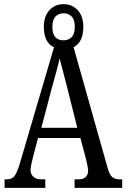

<svg xmlns="http://www.w3.org/2000/svg" viewBox="-20 -904 608 924"><path d="M2 -41H15Q37 -41 49.5 -56.5Q62 -72 76 -119L240 -677Q217 -686 204 -711Q191 -736 191 -775Q191 -826 218 -855Q245 -884 286 -884Q327 -884 354 -855Q381 -826 381 -775Q381 -701 334 -677L499 -92Q508 -62 520.5 -51.5Q533 -41 556 -41H568V0H339V-41H361Q380 -41 392 -52Q404 -63 404 -81Q404 -98 394 -138L367 -240H163L138 -145Q127 -101 127 -86Q127 -66 140.5 -53.5Q154 -41 176 -41H198V0H2ZM340 -775Q340 -809 325 -824.5Q310 -840 286 -840Q262 -840 247 -824.5Q232 -809 232 -775Q232 -710 286 -710Q310 -710 325 -725.5Q340 -741 340 -775ZM352 -289 306 -472Q302 -487 301 -492Q274 -595 267 -623Q262 -599 244 -533L230 -483L179 -289Z"/></svg>

Font: Noto Serif Cond
Style: Regular
Weight: 400
Width: 3
Designer: Monotype Design Team
Foundry: Monotype Imaging Inc.
Version: Version 1.001